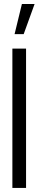

<svg xmlns="http://www.w3.org/2000/svg" viewBox="-20 -926 190 946"><path d="M51.8 -757.8 87.9 -906.2H150.4L96.7 -757.8ZM41 0V-686.5H108.4V0Z"/></svg>

Font: Post No Bills Colombo
Style: Medium
Weight: 600
Designer: Kosala Senevirathne, Siva Puranthara, Lasantha Premarathna, Tharique Azeez
Foundry: Mooniak
Version: Version 1.220 ; ttfautohint (v1.5)